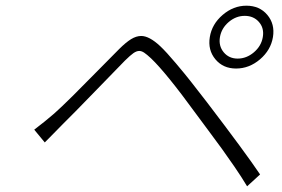

<svg xmlns="http://www.w3.org/2000/svg" viewBox="-20 -698 996 678"><path d="M819.2 -491.1Q850.5 -491.1 876.6 -513.3Q902.7 -535.5 908 -567.1Q913.4 -598.4 894.5 -620.2Q875.7 -642 844.1 -642Q813.2 -642 787.6 -620.2Q762.1 -598.4 756.7 -567.1Q751.4 -535.9 769.9 -513.5Q788.4 -491.1 819.2 -491.1ZM850.1 -677.9Q896.7 -677.9 924 -645.4Q951.3 -612.9 943.9 -567.1Q936.4 -521.3 898.3 -488.6Q860.1 -456 813.6 -456Q767.8 -456 740.6 -488.6Q713.4 -521.3 720.9 -567.1Q728.3 -612.9 766.3 -645.4Q804.3 -677.9 850.1 -677.9ZM100.9 -240.1Q139.6 -269.5 171.2 -296.9Q195.3 -318.2 236.2 -358.7Q277 -399.1 327.1 -450.3Q377.1 -501.4 400.9 -524.9Q424.4 -548.3 442.8 -559.7Q461.3 -571 478.7 -571Q507.1 -571 545.5 -535.2Q567.1 -514.9 601.2 -474.4Q635.3 -433.9 652.9 -411.4Q670.5 -388.8 711.6 -335.9Q845.2 -160.9 898.4 -82L852.6 -40.1Q833.8 -71.7 807.7 -109.7Q781.6 -147.7 763.8 -172.2Q746.1 -196.7 714.3 -239.3Q682.5 -282 672.9 -295.1Q566.1 -441.8 513.5 -491.8Q498.6 -505.7 489.3 -511.9Q480.1 -518.1 471.6 -518.1Q462.4 -518.1 451.3 -510.5Q440.3 -502.8 421.2 -484Q411.9 -474.8 322.8 -382.8Q233.7 -290.8 201 -258.9Q190.7 -248.9 168.7 -226Q146.7 -203.1 138.1 -195Z"/></svg>

Font: Karasuma Gothic
Style: Light Italic
Weight: 300
Italic angle: 9.39998°
Designer: Rasmus Andersson / Ryoko Nishizuka
Foundry: rsms
Version: Version 1.00